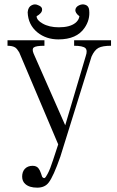

<svg xmlns="http://www.w3.org/2000/svg" viewBox="-20 -863 540 884"><path d="M345.7 -788.1Q342.8 -769.5 326.2 -756.8Q300.8 -737.3 251 -737.3Q206.1 -737.3 175.8 -754.9Q149.4 -769.5 148.4 -788.1Q173.8 -802.7 173.8 -818.4Q174.8 -832 156.2 -838.9Q140.6 -846.7 126 -838.9Q109.4 -831.1 107.4 -806.6Q109.4 -749 152.3 -713.9Q192.4 -681.6 249 -681.6Q333 -681.6 369.1 -734.4Q395.5 -772.5 390.6 -816.4Q388.7 -835.9 373 -840.8Q359.4 -845.7 344.7 -838.9Q329.1 -832 327.1 -818.4Q325.2 -803.7 345.7 -788.1ZM14.6 -677.7V-652.3Q37.1 -652.3 49.8 -644.5Q58.6 -638.7 68.4 -622.1L248 -198.2L224.6 -127Q210.9 -84 199.2 -62.5Q190.4 -44.9 184.6 -43Q177.7 -43 173.8 -49.8Q171.9 -53.7 168.9 -64.5Q163.1 -81.1 157.2 -87.9Q148.4 -99.6 129.9 -99.6Q107.4 -99.6 93.8 -85Q82 -71.3 82 -49.8Q82 -28.3 96.7 -15.6Q115.2 1 151.4 1Q186.5 1 204.1 -22.5Q225.6 -49.8 257.8 -141.6L401.4 -602.5Q415 -632.8 433.6 -642.6Q452.1 -652.3 491.2 -652.3V-677.7H321.3V-652.3Q360.4 -652.3 373 -641.6Q383.8 -630.9 375 -605.5L280.3 -286.1L134.8 -616.2Q126 -637.7 135.7 -644.5Q145.5 -652.3 184.6 -652.3V-677.7Z"/></svg>

Font: BatangChe
Style: Regular
Weight: 400
Monospace: yes
Version: Version 2.21